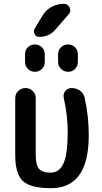

<svg xmlns="http://www.w3.org/2000/svg" viewBox="-20 -985 540 1015"><path d="M250 9.8Q141.6 9.8 101.1 -27.8Q60.5 -65.4 60.5 -165V-465.8Q60.5 -488.3 76.2 -503.9Q91.8 -519.5 114.7 -519.5Q137.7 -519.5 153.3 -503.9Q168.9 -488.3 168.9 -465.8V-165Q168.9 -112.3 186.5 -92.3Q204.1 -72.3 248 -72.3Q293 -72.3 315.4 -120.6Q337.9 -168.9 337.9 -289.1Q337.9 -373 317.4 -465.8Q312.5 -487.3 324.7 -503.4Q336.9 -519.5 358.4 -519.5Q383.8 -519.5 403.3 -505.4Q422.9 -491.2 427.7 -466.8Q449.2 -372.1 449.2 -269.5Q449.2 9.8 250 9.8ZM287.1 -658.2V-698.2Q287.1 -720.7 302.7 -735.4Q318.4 -750 340.3 -750Q362.3 -750 377 -734.9Q391.6 -719.7 391.6 -698.2V-658.2Q391.6 -635.7 377 -620.6Q362.3 -605.5 340.3 -605.5Q318.4 -605.5 302.7 -620.6Q287.1 -635.7 287.1 -658.2ZM112.3 -698.2Q112.3 -720.7 127.4 -735.4Q142.6 -750 164.6 -750Q186.5 -750 201.7 -734.9Q216.8 -719.7 216.8 -698.2V-658.2Q216.8 -635.7 201.7 -620.6Q186.5 -605.5 164.6 -605.5Q142.6 -605.5 127.4 -620.6Q112.3 -635.7 112.3 -658.2ZM271.5 -827.1Q239.3 -790 186.5 -790Q170.9 -790 163.1 -804.7Q155.3 -819.3 163.1 -833L204.1 -901.4Q221.7 -931.6 252 -948.2Q282.2 -964.8 317.4 -964.8Q338.9 -964.8 348.1 -944.8Q357.4 -924.8 342.8 -909.2Z"/></svg>

Font: Rounded-X Mgen+ 1mn medium
Style: Regular
Weight: 500
Designer: [Source Han Sans]
Ryoko NISHIZUKA  (kana & ideographs); Paul D. Hunt (Latin, Greek & Cyrillic); Wenlong ZHANG  (bopomofo
Version: Version 1.059.20150602